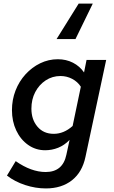

<svg xmlns="http://www.w3.org/2000/svg" viewBox="-20 -837 640 1076"><path d="M500 -817 403 -618H297L421 -817ZM237 219Q179 219 121 200Q63 181 19 147L68 66Q155 127 236 127Q332 127 352 30L370 -53Q341 -23 306 -9Q271 5 233 5Q180 5 137.5 -25Q95 -55 71 -106Q47 -157 47 -220Q47 -278 67 -329.5Q87 -381 123 -420.5Q159 -460 205.5 -482.5Q252 -505 304 -505Q351 -505 389 -485.5Q427 -466 451 -431L465 -501H575L459 42Q441 128 383 173.5Q325 219 237 219ZM281 -87Q338 -87 387 -131L433 -351Q415 -379 384.5 -395Q354 -411 319 -411Q273 -411 236 -386.5Q199 -362 177.5 -321Q156 -280 156 -228Q156 -167 190 -127Q224 -87 281 -87Z"/></svg>

Font: Red Hat Mono Medium
Style: Italic
Weight: 500
Italic angle: -12°
Monospace: yes
Designer: Pentagram, MCKL
Foundry: Pentagram, MCKL
Version: Version 1.023; ttfautohint (v1.8.3)